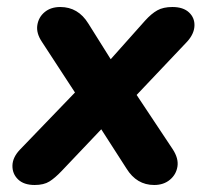

<svg xmlns="http://www.w3.org/2000/svg" viewBox="-20 -519 599 548"><path d="M79 9Q48 9 31.5 -7Q15 -23 15.5 -46.5Q16 -70 37 -92L194 -255L100 -399Q83 -424 86.5 -447Q90 -470 107.5 -484.5Q125 -499 152 -499Q203 -499 232 -452L296 -350L394 -460Q412 -480 429 -489.5Q446 -499 472 -499Q503 -499 519.5 -483.5Q536 -468 535 -445Q534 -422 514 -400L370 -248L473 -93Q490 -67 486.5 -44Q483 -21 465 -6Q447 9 420 9Q370 9 341 -38L269 -150L156 -31Q137 -11 121 -1Q105 9 79 9Z"/></svg>

Font: Nunito ExtraBold
Style: Italic
Weight: 800
Italic angle: -9°
Designer: Vernon Adams
Foundry: Vernon Adams
Version: Version 3.601; ttfautohint (v1.8.2.53-6de2)